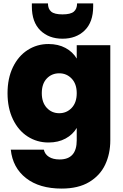

<svg xmlns="http://www.w3.org/2000/svg" viewBox="-20 -825 720 1121"><path d="M263 -568Q320 -568 362.5 -545Q405 -522 428 -483V-561H624V-6Q624 73 594 136.5Q564 200 500.5 238Q437 276 340 276Q210 276 132 215Q54 154 43 49H236Q242 76 266 91Q290 106 328 106Q428 106 428 -6V-78Q405 -39 362.5 -16Q320 7 263 7Q196 7 141.5 -28Q87 -63 55.5 -128.5Q24 -194 24 -281Q24 -368 55.5 -433Q87 -498 141.5 -533Q196 -568 263 -568ZM428 -281Q428 -335 398.5 -366Q369 -397 326 -397Q282 -397 253 -366.5Q224 -336 224 -281Q224 -227 253 -195.5Q282 -164 326 -164Q369 -164 398.5 -195Q428 -226 428 -281ZM524 -787Q524 -696 474.5 -647.5Q425 -599 345 -599Q265 -599 215.5 -647.5Q166 -696 166 -787V-805H260Q260 -773 279 -757Q298 -741 345 -741Q392 -741 411 -757Q430 -773 430 -805H524Z"/></svg>

Font: DVN-Poppins ExtBd
Style: Regular
Weight: 800
Designer: Ninad Kale (Devanagari), Jonny Pinhorn (Latin)
Foundry: Indian Type Foundry
Version: 4.004